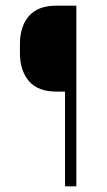

<svg xmlns="http://www.w3.org/2000/svg" viewBox="-20 -659 377 679"><path d="M223 -335H180Q114 -335 82.2 -372.2Q50.5 -409.5 50.5 -472V-503Q50.5 -565.5 82.2 -602.2Q114 -639 179.5 -639H222.5ZM250 -639V0H210V-639Z"/></svg>

Font: Anek Devanagari Medium ExtraLight
Style: Regular
Weight: 250
Version: Version 1.003